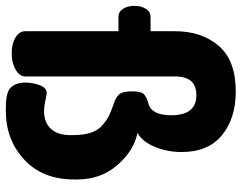

<svg xmlns="http://www.w3.org/2000/svg" viewBox="-106 -703 828 658"><g transform="rotate(90 308.0 -374.0)"><path d="M359 20Q340 20 329 19.5Q318 19 303.5 15.5Q289 12 281 5Q273 -2 267.5 -15Q262 -28 262 -47Q262 -72 271 -96Q280 -120 298 -120Q303 -120 323.5 -115.5Q344 -111 360 -111Q399 -111 420.5 -134.5Q442 -158 442 -200V-211Q442 -247 433.5 -272Q425 -297 407 -312Q389 -327 374.5 -334Q360 -341 334 -350Q312 -357 302 -369Q292 -381 292 -413Q292 -443 301 -452.5Q310 -462 335 -469Q374 -480 374 -547Q374 -633 305 -633Q241 -633 241 -560V-47Q241 -27 217.5 -13.5Q194 0 162 0Q129 0 107.5 -13Q86 -26 86 -47V-366H37Q19 -366 9 -382Q-1 -398 -1 -421Q-1 -443 9 -459.5Q19 -476 37 -476H86V-560Q86 -651 136 -709.5Q186 -768 293 -768Q384 -768 442 -721Q500 -674 500 -582Q500 -533 482 -490Q464 -447 434 -431Q494 -420 544 -363Q594 -306 594 -225V-214Q594 -106 526 -43Q458 20 359 20Z"/></g></svg>

Font: Dosis
Style: ExtraBold
Weight: 800
Designer: EdgarTolentino, PabloImpallari, IginoMarini
Foundry: EdgarTolentino, PabloImpallari, IginoMarini
Version: Version 1.007